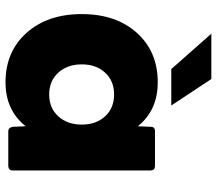

<svg xmlns="http://www.w3.org/2000/svg" viewBox="-65 -710 785 695"><g transform="rotate(90 327.5 -362.5)"><path d="M322 -148Q371 -148 401 -181Q431 -214 431 -266Q431 -318 401 -350.5Q371 -383 322 -383Q273 -383 243 -350.5Q213 -318 213 -266Q213 -214 243 -181Q273 -148 322 -148ZM278 10Q167 10 99 -66Q31 -142 31 -266Q31 -390 99 -465.5Q167 -541 278 -541Q379 -541 437 -469L439 -516Q439 -531 455 -531H581Q596 -531 597 -516V-16Q597 -1 581 0H455Q442 0 439 -16L437 -63Q379 10 278 10ZM362 -590H230L102 -735H266Z"/></g></svg>

Font: YamahaIndonesia935. App XBold
Style: Regular
Weight: 800
Designer: Dalton Maag Ltd
Foundry: Dalton Maag Ltd
Version: Version 1.002; January 01, 2024; Regular/Italic